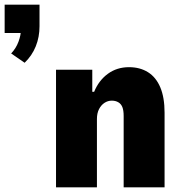

<svg xmlns="http://www.w3.org/2000/svg" viewBox="-95 -806 784 826"><path d="M11 -536 -47 -576Q-26 -598 -15.5 -626.5Q-5 -655 -5 -678L24 -664H-75V-786H75V-693Q75 -647 59 -607Q43 -567 11 -536ZM146 0V-506H302V-411H310Q330 -460 369 -488.5Q408 -517 460 -517Q507 -517 541.5 -495.5Q576 -474 594.5 -430.5Q613 -387 613 -321V0H437V-307Q437 -331 431.5 -345Q426 -359 414 -366Q402 -373 386 -373Q369 -373 354.5 -363.5Q340 -354 331 -336.5Q322 -319 322 -294V0Z"/></svg>

Font: Nunito Sans 7pt Condensed Black
Style: Regular
Weight: 900
Width: 3
Designer: Vernon Adams
Foundry: Vernon Adams
Version: Version 3.101;gftools[0.9.27]